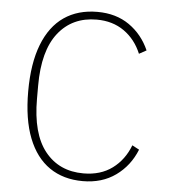

<svg xmlns="http://www.w3.org/2000/svg" viewBox="-52 -757 717 816"><g transform="rotate(5 306.5 -349.0)"><path d="M331 12Q248 12 189 -28.5Q130 -69 98.5 -149Q67 -229 67 -348Q67 -467 98.5 -548Q130 -629 189 -669.5Q248 -710 331 -710Q411 -710 467.5 -670.5Q524 -631 553 -565L522 -548Q497 -608 448 -642.5Q399 -677 331 -677Q227 -677 167 -601Q107 -525 107 -376V-320Q107 -171 167 -96Q227 -21 331 -21Q404 -21 454 -58Q504 -95 528 -158L558 -142Q530 -72 471.5 -30Q413 12 331 12Z"/></g></svg>

Font: IBM Plex Sans ExtraLight
Style: Regular
Weight: 250
Designer: Mike Abbink, Paul van der Laan, Pieter van Rosmalen
Foundry: Bold Monday
Version: Version 3.201